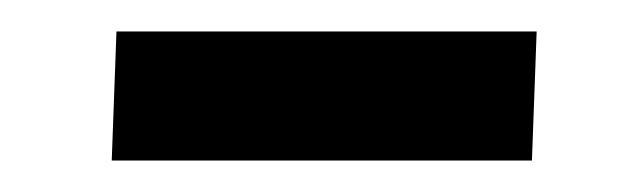

<svg xmlns="http://www.w3.org/2000/svg" viewBox="-20 -349 393 122"><path d="M54 -329H321L318 -247H51Z"/></svg>

Font: Literata 36pt
Style: Italic
Weight: 400
Italic angle: -2°
Designer: Latin by Veronika Burian and Jose Scaglione. Greek by Irene Vlachou. Cyrillic by Vera Evstafieva
Foundry: TypeTogether
Version: Version 3.002